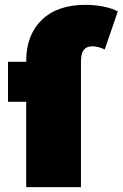

<svg xmlns="http://www.w3.org/2000/svg" viewBox="-20 -772 506 792"><path d="M406 -745C382 -749.7 357.3 -752 332 -752C254.7 -752 194.7 -731.2 152 -689.5C109.3 -647.8 88 -591.3 88 -520V-517H13V-352H88V0H314V-518C314 -540 317.8 -556 325.5 -566C333.2 -576 345 -581 361 -581C376.3 -581 393.3 -576.7 412 -568L466 -725C450 -733.7 430 -740.3 406 -745Z"/></svg>

Font: Montserrat Custom Black
Style: Regular
Weight: 900
Designer: Julieta Ulanovsky
Foundry: Julieta Ulanovsky
Version: Version 7.200